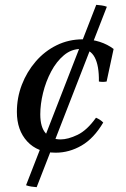

<svg xmlns="http://www.w3.org/2000/svg" viewBox="-20 -618 521 796"><path d="M88 150 379 -598Q390 -597 401.5 -595.5Q413 -594 423 -590L132 158Q121 157 110 155.5Q99 154 88 150ZM211 15Q136 15 93 -31.5Q50 -78 50 -154Q50 -213 70.5 -266.5Q91 -320 128 -363Q165 -406 215 -430.5Q265 -455 323 -455Q361 -455 393.5 -444.5Q426 -434 451 -415L422 -280Q406 -277 390 -280Q391 -346 372.5 -380.5Q354 -415 315 -415Q276 -415 245 -389Q214 -363 192 -321.5Q170 -280 158.5 -233Q147 -186 147 -144Q147 -90 170 -65Q193 -40 231 -40Q262 -40 301.5 -59Q341 -78 378 -130Q387 -126 394 -121.5Q401 -117 408 -110Q369 -44 318 -14.5Q267 15 211 15Z"/></svg>

Font: Poltawski Nowy
Style: Italic
Weight: 400
Italic angle: -12°
Designer: Adam Pótawski, Mateusz Machalski, Borys Kosmynka, Ania Wieluska
Foundry: Capitalics.wtf
Version: Version 1.001;gftools[0.9.25]